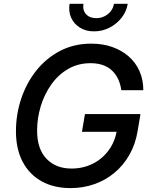

<svg xmlns="http://www.w3.org/2000/svg" viewBox="-20 -963 786 993"><path d="M344.7 9.8Q257.8 9.8 194.3 -25.9Q130.9 -61.5 96.7 -127.2Q62.5 -192.9 62.5 -283.7Q62.5 -371.1 89.6 -452.4Q116.7 -533.7 167.7 -597.9Q218.8 -662.1 290.8 -699.7Q362.8 -737.3 452.1 -737.3Q511.2 -737.3 560.5 -720Q609.9 -702.6 646 -670.9Q682.1 -639.2 701.7 -594.7Q721.2 -550.3 721.2 -496.6H607.4Q603 -528.8 590.8 -554.4Q578.6 -580.1 558.8 -598.6Q539.1 -617.2 511.2 -626.7Q483.4 -636.2 448.2 -636.2Q383.8 -636.2 332.5 -606.4Q281.2 -576.7 245.4 -526.1Q209.5 -475.6 190.7 -413.6Q171.9 -351.6 171.9 -287.6Q171.9 -192.4 220.5 -141.8Q269 -91.3 349.6 -91.3Q409.7 -91.3 459.2 -116Q508.8 -140.6 541.7 -185.3Q574.7 -230 584.5 -289.6L611.8 -281.2H403.8L419.4 -373H706.5L691.9 -286.1Q680.7 -217.8 649.7 -163.1Q618.7 -108.4 572.5 -69.8Q526.4 -31.2 468.3 -10.7Q410.2 9.8 344.7 9.8ZM466.3 -800.8Q423.8 -800.8 393.1 -820.1Q362.3 -839.4 347.9 -871.6Q333.5 -903.8 339.8 -943.4H411.6Q406.2 -910.6 424.8 -889.9Q443.4 -869.1 478 -869.1Q500.5 -869.1 520 -878.7Q539.6 -888.2 552.7 -904.8Q565.9 -921.4 569.3 -943.4H640.6Q634.3 -903.8 608.9 -871.3Q583.5 -838.9 546.1 -819.8Q508.8 -800.8 466.3 -800.8Z"/></svg>

Font: Inter 16pt Medium
Style: Italic
Weight: 500
Italic angle: -9.3988°
Version: Version 4.001;git-66647c0bb